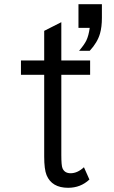

<svg xmlns="http://www.w3.org/2000/svg" viewBox="-20 -851 540 908"><path d="M270 -746.1V-564.9H406.2V-497.1H270V-118.2Q270 -68.4 275.4 -55.7Q285.2 -31.7 314 -31.7Q346.2 -31.7 377 -60.1L402.8 -2Q361.3 37.1 302.2 37.1Q225.1 37.1 200.2 -22.9Q189 -50.3 189 -110.8V-497.1H79.1V-564.9H189V-705.1ZM351.1 -831.1H461.9V-767.1Q461.9 -723.6 453.1 -692.9Q440.9 -649.9 404.3 -610.8H354Q378.4 -639.2 388.2 -659.2Q399.4 -682.6 404.3 -719.2H351.1Z"/></svg>

Font: BIZ UDGothic
Style: Regular
Weight: 400
Monospace: yes
Designer: TypeBank Co., Ltd.
Foundry: Morisawa Inc.
Version: Version 1.05